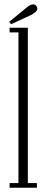

<svg xmlns="http://www.w3.org/2000/svg" viewBox="-20 -880 218 900"><path d="M25 0V-22H66.5V-728H25V-750H110.5V-22H153V0ZM32 -766.5 23 -777.5 106 -845.5Q122 -859.5 135.5 -859.5Q147 -859.5 152.5 -848.5Q155 -845 155 -840Q155 -831 145.2 -822.8Q135.5 -814.5 124 -809Z"/></svg>

Font: Imbue 50pt ExtraLight
Style: Regular
Weight: 200
Designer: Tyler Finck
Foundry: Etcetera Type Company
Version: Version 1.102; ttfautohint (v1.8.3)